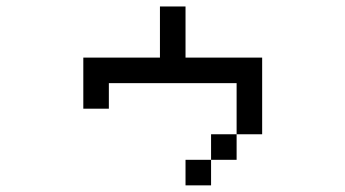

<svg xmlns="http://www.w3.org/2000/svg" viewBox="-20 -558 1040 578"><path d="M461.5 -538.5H538.5V-384.6H769.2V-153.8H692.3V-76.9H615.4V0H538.5V-76.9H615.4V-153.8H692.3V-307.7H307.7V-230.8H230.8V-384.6H461.5Z"/></svg>

Font: Mintsoda - Lime Green 13x16
Style: Regular
Weight: 400
Designer: Mintsoda-15
Version: Version 1.0